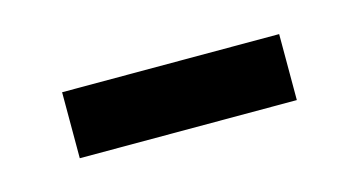

<svg xmlns="http://www.w3.org/2000/svg" viewBox="-28 -351 372 199"><g transform="rotate(-15 157.5 -251.5)"><path d="M274.4 -286.6V-215.8H41.5V-286.6Z"/></g></svg>

Font: Varta SemiBold
Style: Regular
Weight: 600
Designer: Joana Correia, Viktoriya Grabowska, Eben Sorkin
Foundry: Sorkin Type
Version: Version 1.003; ttfautohint (v1.3) -l 8 -r 24 -G 200 -x 12 -H